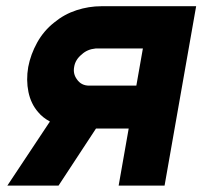

<svg xmlns="http://www.w3.org/2000/svg" viewBox="-20 -582 648 602"><path d="M595 -562.5 496 0H352L383.5 -179H281L163.5 0H3L136.5 -201Q113.5 -213.5 100 -230Q77 -256 69.2 -293.5Q61.5 -331 68.5 -372Q76 -411.5 96.5 -448.5Q117 -485.5 150 -511.5Q181.5 -537.5 220 -550Q258.5 -562.5 298 -562.5ZM428 -430H280Q253.5 -427.5 236.5 -411.5Q216 -395 212.5 -372Q208.5 -350.5 221 -333.5Q234.5 -313.5 259.5 -313.5H407.5Z"/></svg>

Font: Russisch Sans ExtraBold
Style: Italic
Weight: 800
Width: 4
Italic angle: -10°
Designer: Michael Sharanda (font) & Cristiano Sobral (main changes)
Foundry: Michael Sharanda
Version: Version 2.00;September 8, 2020;FontCreator 13.0.0.2681 64-bi